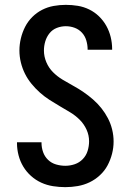

<svg xmlns="http://www.w3.org/2000/svg" viewBox="-20 -763 540 791"><path d="M249 8Q224 8 198.5 4Q173 0 150 -10.5Q127 -21 108 -38Q89 -55 76 -76.5Q63 -98 56.5 -123Q50 -148 50 -173V-177H151V-175Q151 -155 157.5 -136.5Q164 -118 178 -104.5Q192 -91 211 -85.5Q230 -80 249 -80Q269 -80 288 -86.5Q307 -93 321 -107.5Q335 -122 341 -141.5Q347 -161 347 -181Q347 -206 336.5 -229Q326 -252 308.5 -269.5Q291 -287 269.5 -300Q248 -313 226.5 -325.5Q205 -338 184 -351.5Q163 -365 144.5 -381.5Q126 -398 110 -417.5Q94 -437 83 -459Q72 -481 66 -505.5Q60 -530 60 -555Q60 -580 66 -605Q72 -630 83.5 -652.5Q95 -675 113 -693Q131 -711 153.5 -722.5Q176 -734 201 -738.5Q226 -743 251 -743Q276 -743 300.5 -739Q325 -735 347.5 -724Q370 -713 388 -695.5Q406 -678 418 -656.5Q430 -635 436 -610.5Q442 -586 442 -561V-558H341V-560Q341 -578 335.5 -596.5Q330 -615 317.5 -628.5Q305 -642 287.5 -648.5Q270 -655 251 -655Q232 -655 214 -648Q196 -641 184 -626Q172 -611 166.5 -592.5Q161 -574 161 -555Q161 -530 171 -506.5Q181 -483 198.5 -465.5Q216 -448 237.5 -435Q259 -422 281 -410Q303 -398 323.5 -384Q344 -370 363 -353.5Q382 -337 397.5 -317.5Q413 -298 424.5 -276Q436 -254 442 -229.5Q448 -205 448 -180Q448 -154 441.5 -129Q435 -104 423 -81.5Q411 -59 391.5 -41Q372 -23 349 -12Q326 -1 300.5 3.5Q275 8 249 8Z"/></svg>

Font: Iosevka Custom Semibold
Style: Regular
Weight: 600
Designer: Belleve Invis
Foundry: Belleve Invis
Version: Version 27.0.2; ttfautohint (v1.8.4)